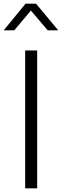

<svg xmlns="http://www.w3.org/2000/svg" viewBox="-42 -1018 335 1038"><path d="M94 -745H159V0H94ZM96 -998H153L273 -854H216L125 -961L35 -854H-22Z"/></svg>

Font: Evergrow Sans
Style: Light
Weight: 300
Foundry: 10Web
Version: Version 1.000